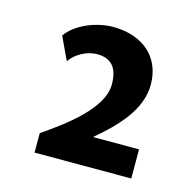

<svg xmlns="http://www.w3.org/2000/svg" viewBox="-69 -764 541 535"><g transform="rotate(15 202.0 -496.5)"><path d="M64 -634 95 -568C109 -590 141 -609 172 -609C211 -609 233 -588 233 -538C233 -468 138 -399 74 -355V-299H353V-383H220C280 -433 338 -493 338 -565C338 -645 282 -692 200 -694C144 -695 87 -668 64 -634Z"/></g></svg>

Font: Reem Kufi
Style: Regular
Weight: 400
Designer: Khaled Hosny
Version: Version 0.007